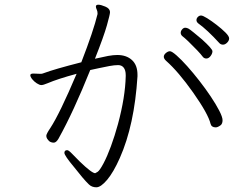

<svg xmlns="http://www.w3.org/2000/svg" viewBox="-20 -764 1040 817"><path d="M388 -736Q388 -731 391.5 -723.5Q395 -716 395 -708V-704Q378 -633 326 -499Q209 -469 167 -453Q159 -450 156 -450H148Q122 -451 122 -451Q109 -451 109 -444Q109 -437 117 -427Q125 -417 136.5 -409.5Q148 -402 156 -402Q164 -402 183 -410Q225 -428 306 -450Q234 -280 194 -219Q177 -194 177 -186Q177 -174 191 -162Q199 -157 209 -157Q219 -157 229 -174Q293 -289 364 -466Q378 -469 401 -474Q424 -479 445.5 -483Q467 -487 482.5 -487Q498 -487 506.5 -476Q515 -465 515 -444V-440Q513 -351 482 -236Q468 -185 452 -141.5Q436 -98 420 -68Q404 -38 395 -32.5Q386 -27 385 -27Q371 -27 320 -76Q299 -97 285.5 -111Q272 -125 266 -125Q254 -125 254 -113.5Q254 -102 296 -52Q313 -30 329.5 -10.5Q346 9 358.5 21Q371 33 390 33Q409 33 436 1Q463 -31 490 -92Q552 -232 565 -439V-446Q565 -487 541.5 -508.5Q518 -530 479 -530Q462 -530 440 -526Q423 -522 384 -514Q422 -610 435 -656.5Q448 -703 448 -711V-714Q447 -728 428 -736Q409 -744 398.5 -744Q388 -744 388 -736ZM914 -580Q920 -574 929 -574Q938 -574 946.5 -582.5Q955 -591 955 -600.5Q955 -610 939.5 -625.5Q924 -641 902 -658Q880 -675 861.5 -686.5Q843 -698 835.5 -698Q828 -698 822 -692Q816 -686 816 -678.5Q816 -671 823 -665Q862 -637 914 -580ZM755 -611Q775 -596 819 -550Q836 -532 842 -523.5Q848 -515 858 -515Q868 -515 876 -525.5Q884 -536 884 -546Q884 -556 840 -596Q821 -612 804.5 -625.5Q788 -639 781.5 -642.5Q775 -646 768 -646Q761 -646 755 -639Q749 -632 749 -624.5Q749 -617 755 -611ZM920 -232Q927 -239 927 -252.5Q927 -266 913 -293Q899 -320 877 -353Q855 -386 828.5 -420Q802 -454 776.5 -482.5Q751 -511 731 -528.5Q711 -546 703 -546Q695 -546 686 -538.5Q677 -531 677 -522.5Q677 -514 687 -505Q739 -459 802 -370Q866 -279 876 -237Q880 -222 898 -222Q907 -222 920 -232Z"/></svg>

Font: LXGW WenKai Mono TC Light
Style: Regular
Weight: 300
Designer: LXGW / Fontworks Inc.
Foundry: LXGW / Fontworks Inc.
Version: Version 1.330